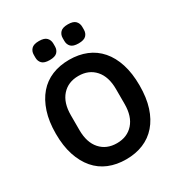

<svg xmlns="http://www.w3.org/2000/svg" viewBox="-209 -1051 1131 1207"><g transform="rotate(-30 356.0 -447.5)"><path d="M356 12Q287 12 231 -11Q175 -34 135.5 -80Q96 -126 74 -193Q52 -260 52 -349Q52 -437 74 -504.5Q96 -572 135.5 -618Q175 -664 231 -687Q287 -710 356 -710Q425 -710 481 -687Q537 -664 577 -618Q617 -572 638.5 -504.5Q660 -437 660 -349Q660 -260 638.5 -193Q617 -126 577 -80Q537 -34 481 -11Q425 12 356 12ZM356 -105Q431 -105 475.5 -155Q520 -205 520 -295V-403Q520 -493 475.5 -543Q431 -593 356 -593Q281 -593 236.5 -543Q192 -493 192 -403V-295Q192 -205 236.5 -155Q281 -105 356 -105ZM251 -769Q212 -769 196 -785.5Q180 -802 180 -827V-848Q180 -873 196 -890Q212 -907 251 -907Q290 -907 306 -890Q322 -873 322 -848V-827Q322 -802 306 -785.5Q290 -769 251 -769ZM461 -769Q422 -769 406 -785.5Q390 -802 390 -827V-848Q390 -873 406 -890Q422 -907 461 -907Q500 -907 516 -890Q532 -873 532 -848V-827Q532 -802 516 -785.5Q500 -769 461 -769Z"/></g></svg>

Font: IBM Plex Sans Hebrew SmBld
Style: Regular
Weight: 600
Designer: Mike Abbink, Paul van der Laan, Pieter van Rosmalen, Yanek Iontef
Foundry: Bold Monday
Version: Version 1.3